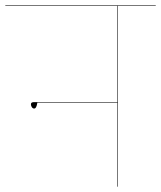

<svg xmlns="http://www.w3.org/2000/svg" viewBox="-30 -700 604 720"><path d="M554 -678H412V0H410V-315H110Q107 -293 98 -293Q93 -293 89.5 -298Q86 -303 86 -309Q86 -317 97 -317H410V-678H-10V-680H554Z"/></svg>

Font: FiraGO Two
Style: Regular
Weight: 100
Designer: bBox Type
Foundry: bBox Type GmbH
Version: Version 1.001